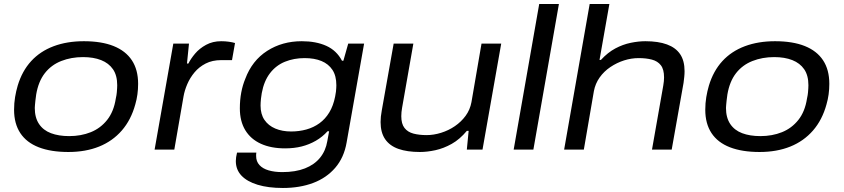

<svg xmlns="http://www.w3.org/2000/svg" viewBox="-20 -744 4196 955"><path d="M320 12Q233 12 172.5 -11.5Q112 -35 81 -82Q50 -129 50 -198Q50 -231 55 -261Q60 -291 68 -318Q90 -391 135 -440Q180 -489 246.5 -514Q313 -539 397 -539Q485 -539 545 -515Q605 -491 636 -444Q667 -397 667 -327Q667 -300 663.5 -274.5Q660 -249 653 -225Q632 -148 586 -95Q540 -42 473 -15Q406 12 320 12ZM324 -67Q383 -67 431.5 -86.5Q480 -106 513 -147.5Q546 -189 556 -254Q560 -272 561 -284.5Q562 -297 562.5 -305Q563 -313 563 -320Q563 -369 542 -399.5Q521 -430 483 -445Q445 -460 393 -460Q334 -460 284.5 -440.5Q235 -421 203 -380Q171 -339 160 -274Q157 -255 156 -243Q155 -231 154 -222.5Q153 -214 153 -207Q153 -159 174 -127.5Q195 -96 233.5 -81.5Q272 -67 324 -67Z M749 0 842 -527H920L910 -428H917Q929 -452 950.5 -477.5Q972 -503 1005 -521Q1038 -539 1080 -539Q1100 -539 1118 -536.5Q1136 -534 1149 -530L1134 -445H1081Q1036 -445 1003 -428Q970 -411 947.5 -384Q925 -357 911.5 -325.5Q898 -294 893 -265L847 0Z M1387 191Q1314 191 1261.5 175Q1209 159 1181 129.5Q1153 100 1153 57Q1153 48 1154.5 37.5Q1156 27 1159 15H1255Q1254 20 1254 24Q1254 28 1254 32Q1254 59 1270.5 77Q1287 95 1316.5 103.5Q1346 112 1384 112Q1450 112 1497 93.5Q1544 75 1572 40.5Q1600 6 1608 -42Q1610 -54 1612.5 -66.5Q1615 -79 1617 -91H1609Q1584 -63 1551 -44Q1518 -25 1480.5 -15.5Q1443 -6 1398 -6Q1328 -6 1277.5 -29Q1227 -52 1200 -96.5Q1173 -141 1173 -205Q1173 -247 1180 -284Q1187 -321 1200 -352Q1234 -443 1309 -491Q1384 -539 1481 -539Q1552 -539 1603 -516Q1654 -493 1681 -442H1688L1712 -527H1791L1704 -35Q1691 40 1647.5 90.5Q1604 141 1537.5 166Q1471 191 1387 191ZM1428 -90Q1468 -90 1504 -100Q1540 -110 1569 -131Q1598 -152 1618 -185Q1638 -218 1647 -264Q1650 -278 1651 -288Q1652 -298 1652.5 -306Q1653 -314 1653 -320Q1653 -367 1633.5 -396.5Q1614 -426 1579 -440.5Q1544 -455 1495 -455Q1442 -455 1397.5 -437Q1353 -419 1323 -380Q1293 -341 1282 -281Q1279 -264 1278 -253Q1277 -242 1276.5 -234Q1276 -226 1276 -219Q1276 -176 1295.5 -147.5Q1315 -119 1349.5 -104.5Q1384 -90 1428 -90Z M2069 12Q2005 12 1961.5 -3.5Q1918 -19 1895.5 -52Q1873 -85 1873 -137Q1873 -150 1874.5 -164.5Q1876 -179 1879 -195L1938 -527H2036L1980 -208Q1978 -197 1977 -186.5Q1976 -176 1976 -166Q1976 -128 1992 -107.5Q2008 -87 2036.5 -79.5Q2065 -72 2102 -72Q2137 -72 2174 -83.5Q2211 -95 2242.5 -116.5Q2274 -138 2296 -168Q2318 -198 2325 -236L2375 -527H2473L2380 0H2302L2311 -93H2302Q2267 -51 2227 -28.5Q2187 -6 2146 3Q2105 12 2069 12Z M2535 0 2662 -724H2760L2633 0Z M2786 0 2913 -724H3011L2962 -446H2969Q3003 -483 3040.5 -503Q3078 -523 3117 -531Q3156 -539 3190 -539Q3254 -539 3297.5 -523Q3341 -507 3363 -474.5Q3385 -442 3385 -390Q3385 -376 3383.5 -362Q3382 -348 3380 -332L3321 0H3223L3279 -318Q3281 -330 3282 -340Q3283 -350 3283 -359Q3283 -399 3267 -419.5Q3251 -440 3222.5 -447.5Q3194 -455 3157 -455Q3120 -455 3084 -443.5Q3048 -432 3016 -410.5Q2984 -389 2962.5 -358.5Q2941 -328 2934 -291L2884 0Z M3758 12Q3671 12 3610.5 -11.5Q3550 -35 3519 -82Q3488 -129 3488 -198Q3488 -231 3493 -261Q3498 -291 3506 -318Q3528 -391 3573 -440Q3618 -489 3684.5 -514Q3751 -539 3835 -539Q3923 -539 3983 -515Q4043 -491 4074 -444Q4105 -397 4105 -327Q4105 -300 4101.5 -274.5Q4098 -249 4091 -225Q4070 -148 4024 -95Q3978 -42 3911 -15Q3844 12 3758 12ZM3762 -67Q3821 -67 3869.5 -86.5Q3918 -106 3951 -147.5Q3984 -189 3994 -254Q3998 -272 3999 -284.5Q4000 -297 4000.5 -305Q4001 -313 4001 -320Q4001 -369 3980 -399.5Q3959 -430 3921 -445Q3883 -460 3831 -460Q3772 -460 3722.5 -440.5Q3673 -421 3641 -380Q3609 -339 3598 -274Q3595 -255 3594 -243Q3593 -231 3592 -222.5Q3591 -214 3591 -207Q3591 -159 3612 -127.5Q3633 -96 3671.5 -81.5Q3710 -67 3762 -67Z"/></svg>

Font: Archivo Expanded
Style: Italic
Weight: 400
Width: 7
Italic angle: -10°
Designer: Hector Gatti
Foundry: Omnibus-Type
Version: Version 2.001